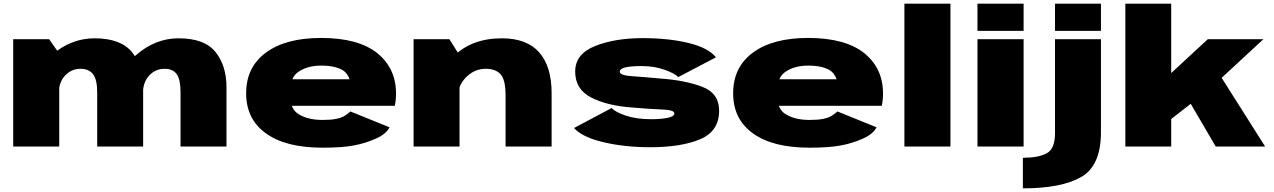

<svg xmlns="http://www.w3.org/2000/svg" viewBox="-20 -805 7000 1055"><path d="M52.5 0H305.5V-510.5L250 -589.5H52.5ZM514 0H766.5V-325.5Q766.5 -445 704.2 -519.8Q642 -594.5 499.5 -594.5Q370 -594.5 263.5 -502.2Q157 -410 157 -325L302.5 -288.5Q302.5 -352.5 337.5 -389.8Q372.5 -427 423 -427Q468 -427 491 -397.5Q514 -368 514 -299.5ZM972 0H1224.5V-325.5Q1224.5 -444 1164.2 -519.2Q1104 -594.5 961.5 -594.5Q831.5 -594.5 725 -500Q618.5 -405.5 618.5 -325L765 -288.5Q765 -352.5 799.5 -389.8Q834 -427 884.5 -427Q930 -427 951 -397.5Q972 -368 972 -299.5Z M1752 6.5V-146Q1674 -146 1623.5 -176Q1572.5 -204 1572.5 -292Q1572.5 -380.5 1622 -412Q1671.5 -444.5 1745.5 -444.5Q1820.5 -444.5 1864 -419Q1889.5 -402 1901 -369.5H1551V-223.5H2149Q2156 -253 2156 -292Q2156 -429.5 2052.5 -513.5Q1947.5 -596.5 1744.5 -596.5Q1551 -596.5 1442 -516.5Q1332.5 -436.5 1332.5 -292.5Q1332.5 -149 1443 -71Q1551.5 6.5 1752 6.5ZM1752 -146V6.5Q1862.5 6.5 1925.5 -6Q1987.5 -17.5 2044.5 -43Q2101 -67.5 2120.5 -105.5L1905.5 -192.5Q1886.5 -176 1869.5 -166Q1852 -156.5 1825 -151.5Q1798.5 -146 1752 -146Z M2252.5 0H2505V-501L2449.5 -589.5H2252.5ZM2758 0H3011V-293Q3011 -439.5 2943 -517Q2875 -594.5 2737.5 -594.5Q2571.5 -594.5 2471.2 -494.5Q2371 -394.5 2371 -322L2493.5 -259.5Q2493.5 -332 2540 -379.5Q2586.5 -427 2648.5 -427Q2703.5 -427 2730.8 -396.8Q2758 -366.5 2758 -280.5Z M3552 4Q3723.5 4 3827.5 -40Q3931.5 -84 3931.5 -197Q3931.5 -293 3837.5 -328.5Q3743.5 -364 3608.5 -373.5Q3517 -382 3451.2 -386.5Q3385.5 -391 3385.5 -411Q3385.5 -427 3415.5 -434.5Q3445.5 -442 3506.5 -442Q3574.5 -442 3630.8 -422Q3687 -402 3707 -381.5L3914 -490Q3873 -542 3763.5 -568.8Q3654 -595.5 3511 -595.5Q3359 -595.5 3249.8 -552Q3140.5 -508.5 3140.5 -411.5Q3140.5 -314.5 3227.8 -269.5Q3315 -224.5 3450.5 -214.5Q3546.5 -206 3616 -203.5Q3685.5 -201 3685.5 -182Q3685.5 -165 3648.8 -157.5Q3612 -150 3558 -150Q3477.5 -150 3419.2 -169.5Q3361 -189 3341 -211.5L3134 -101.5Q3179.5 -51 3296.2 -23.5Q3413 4 3552 4Z M4428 6.5V-146Q4350 -146 4299.5 -176Q4248.5 -204 4248.5 -292Q4248.5 -380.5 4298 -412Q4347.5 -444.5 4421.5 -444.5Q4496.5 -444.5 4540 -419Q4565.5 -402 4577 -369.5H4227V-223.5H4825Q4832 -253 4832 -292Q4832 -429.5 4728.5 -513.5Q4623.5 -596.5 4420.5 -596.5Q4227 -596.5 4118 -516.5Q4008.5 -436.5 4008.5 -292.5Q4008.5 -149 4119 -71Q4227.5 6.5 4428 6.5ZM4428 -146V6.5Q4538.5 6.5 4601.5 -6Q4663.5 -17.5 4720.5 -43Q4777 -67.5 4796.5 -105.5L4581.5 -192.5Q4562.5 -176 4545.5 -166Q4528 -156.5 4501 -151.5Q4474.5 -146 4428 -146Z M4949.5 0H5202.5V-785H4949.5Z M5351 0H5604.5V-589.5H5351ZM5351 -785V-635.5H5604.5V-785Z M5600.5 230Q5812 230 5920.8 167.8Q6029.5 105.5 6029.5 -78.5V-589.5H5777V-72.5Q5777 13 5731.2 37.5Q5685.5 62 5600.5 62ZM5777 -785V-635.5H6029.5V-785Z M6520 -239.5 6660 0H6931.5L6688.5 -384ZM6163.5 0H6415.5V-151L6529 -239.5L6686.5 -371.5L6922 -589.5H6616.5L6415.5 -403.5V-785H6163.5Z"/></svg>

Font: Anybody Expanded Black
Style: Regular
Weight: 900
Width: 7
Designer: Tyler Finck
Foundry: Etcetera Type Company
Version: Version 1.113;gftools[0.9.25]